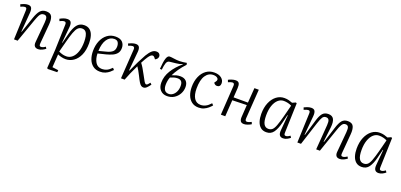

<svg xmlns="http://www.w3.org/2000/svg" viewBox="16 -1484 5583 2675"><g transform="rotate(20 2807.5 -147.0)"><path d="M566 -31Q549 -16 518.5 -1Q488 14 459 14Q424 14 407 -5.5Q390 -25 393 -65L420 -369Q425 -425 413.5 -447Q402 -469 373 -469Q350 -469 334 -458Q318 -447 304.5 -419.5Q291 -392 273 -342L152 0H98L115 -435Q116 -457 110 -467Q104 -477 88 -477Q68 -477 24 -458L13 -490Q29 -499 60 -510Q91 -521 118 -521Q158 -521 171 -495.5Q184 -470 180 -421L157 -136L162 -135L240 -366Q268 -449 300.5 -485Q333 -521 388 -521Q454 -521 473.5 -478.5Q493 -436 486 -359L461 -72Q460 -50 464.5 -40Q469 -30 486 -30Q515 -30 550 -56Z M699 -436Q701 -476 673 -476Q659 -476 640.5 -470Q622 -464 606 -455L594 -486Q618 -500 646 -510.5Q674 -521 703 -521Q743 -521 756.5 -496.5Q770 -472 766 -427L743 -186L748 -185L784 -326Q808 -423 847 -472Q886 -521 953 -521Q1005 -521 1037.5 -493.5Q1070 -466 1085 -417.5Q1100 -369 1100 -306Q1100 -202 1068 -131Q1036 -60 982.5 -23Q929 14 866 14Q832 14 799 5Q766 -4 747 -13L734 181L824 193L821 224L681 227L669 217L687 -59ZM940 -467Q904 -467 879.5 -443Q855 -419 833.5 -361Q812 -303 786 -201L748 -56Q770 -45 798.5 -36Q827 -27 862 -27Q911 -27 949 -60.5Q987 -94 1008 -155.5Q1029 -217 1029 -300Q1029 -346 1021.5 -384Q1014 -422 994.5 -444.5Q975 -467 940 -467Z M1417 -521Q1487 -521 1519.5 -487Q1552 -453 1552 -401Q1552 -348 1525.5 -317.5Q1499 -287 1459.5 -270.5Q1420 -254 1379 -243L1258 -213Q1260 -135 1292 -83Q1324 -31 1390 -31Q1427 -31 1459.5 -46Q1492 -61 1530 -100L1553 -75Q1537 -57 1512 -36Q1487 -15 1453 -0.5Q1419 14 1375 14Q1312 14 1270 -18Q1228 -50 1207.5 -104Q1187 -158 1187 -225Q1187 -310 1215.5 -377Q1244 -444 1296 -482.5Q1348 -521 1417 -521ZM1483 -398Q1483 -435 1467 -459.5Q1451 -484 1411 -484Q1346 -484 1304 -423.5Q1262 -363 1258 -251L1372 -281Q1426 -295 1454.5 -321Q1483 -347 1483 -398Z M1752 -142H1759Q1792 -217 1828.5 -290Q1865 -363 1894 -414Q1926 -467 1956 -493.5Q1986 -520 2021 -520Q2051 -520 2066 -504.5Q2081 -489 2081 -469Q2081 -449 2069.5 -434Q2058 -419 2039 -410L2021 -433Q2008 -449 1991 -449Q1965 -449 1931 -399Q1921 -385 1906 -359Q1891 -333 1874 -300Q1895 -273 1915.5 -239Q1936 -205 1962 -156Q1996 -90 2012 -65Q2028 -40 2042 -40Q2054 -40 2066.5 -53Q2079 -66 2091 -83L2113 -62Q2090 -29 2067.5 -7.5Q2045 14 2019 14Q2001 14 1985 3Q1969 -8 1951 -37.5Q1933 -67 1907 -121Q1889 -158 1872 -186.5Q1855 -215 1841 -235Q1810 -172 1783 -111Q1756 -50 1738 0H1684L1713 -437Q1716 -478 1685 -478Q1664 -478 1622 -460L1611 -490Q1628 -499 1659 -510Q1690 -521 1716 -521Q1755 -521 1768.5 -496.5Q1782 -472 1778 -426Z M2332 -281Q2367 -295 2395.5 -302.5Q2424 -310 2453 -310Q2510 -310 2540.5 -279Q2571 -248 2571 -193Q2571 -137 2545 -90Q2519 -43 2474 -14.5Q2429 14 2370 14Q2307 14 2269.5 -26.5Q2232 -67 2232 -136Q2232 -230 2285.5 -316.5Q2339 -403 2427 -476L2424 -481Q2386 -463 2336 -459Q2286 -455 2245 -449Q2210 -447 2196.5 -409Q2183 -371 2177 -307L2149 -309Q2156 -417 2172.5 -467Q2189 -517 2219 -517Q2244 -517 2285 -510.5Q2326 -504 2367 -504Q2392 -504 2422 -508Q2452 -512 2473 -516L2479 -489Q2430 -438 2392 -382.5Q2354 -327 2332 -281ZM2321 -243Q2310 -216 2305 -185.5Q2300 -155 2300 -128Q2300 -77 2320.5 -50Q2341 -23 2382 -23Q2414 -23 2441.5 -43.5Q2469 -64 2485.5 -100Q2502 -136 2502 -183Q2502 -229 2483 -249.5Q2464 -270 2427 -270Q2401 -270 2376 -263Q2351 -256 2321 -243Z M2881 -521Q2948 -521 2987 -490Q3026 -459 3026 -412Q3026 -386 3012.5 -371.5Q2999 -357 2976 -357Q2959 -357 2945.5 -366Q2932 -375 2926 -389L2941 -409Q2965 -441 2944 -462.5Q2923 -484 2879 -484Q2808 -484 2765 -419.5Q2722 -355 2722 -228Q2722 -134 2755 -82.5Q2788 -31 2852 -31Q2890 -31 2925.5 -49Q2961 -67 2997 -108L3020 -84Q3002 -62 2976 -39.5Q2950 -17 2915.5 -1.5Q2881 14 2837 14Q2775 14 2733.5 -18Q2692 -50 2671.5 -104Q2651 -158 2651 -225Q2651 -312 2680 -379Q2709 -446 2760.5 -483.5Q2812 -521 2881 -521Z M3459 -249 3246 -243 3230 0H3165L3193 -436Q3196 -477 3166 -477Q3146 -477 3103 -458L3091 -490Q3110 -501 3141 -511Q3172 -521 3197 -521Q3236 -521 3248.5 -497Q3261 -473 3258 -426Q3256 -392 3253.5 -357Q3251 -322 3249 -287H3462L3478 -507H3543L3513 -73Q3512 -52 3517.5 -41.5Q3523 -31 3539 -31Q3552 -31 3568 -36.5Q3584 -42 3604 -52L3616 -22Q3596 -9 3565 2.5Q3534 14 3510 14Q3472 14 3458 -9Q3444 -32 3448 -77Z M4090 -74Q4089 -49 4094.5 -39.5Q4100 -30 4116 -30Q4130 -30 4146 -37.5Q4162 -45 4177 -57L4194 -31Q4176 -15 4148 -0.5Q4120 14 4090 14Q4018 14 4025 -79L4045 -310L4039 -311L4008 -185Q3985 -92 3947.5 -39Q3910 14 3841 14Q3788 14 3754.5 -15Q3721 -44 3705.5 -93Q3690 -142 3690 -203Q3690 -299 3720.5 -370.5Q3751 -442 3803 -481.5Q3855 -521 3920 -521Q3955 -521 3985.5 -513Q4016 -505 4040 -495L4090 -517L4104 -509ZM3852 -40Q3887 -40 3910 -60Q3933 -80 3953 -133Q3973 -186 3999 -285L4042 -452Q4018 -465 3987.5 -472.5Q3957 -480 3925 -480Q3878 -480 3841 -447Q3804 -414 3782.5 -353Q3761 -292 3761 -209Q3761 -121 3784 -80.5Q3807 -40 3852 -40Z M4606 -369Q4610 -423 4598 -445.5Q4586 -468 4556 -468Q4523 -468 4505 -441.5Q4487 -415 4464 -344L4353 0H4299L4316 -435Q4317 -457 4311 -467Q4305 -477 4289 -477Q4270 -477 4225 -458L4214 -490Q4230 -499 4261 -510Q4292 -521 4319 -521Q4359 -521 4372.5 -495.5Q4386 -470 4382 -421L4356 -137L4362 -135L4431 -368Q4455 -450 4485.5 -485.5Q4516 -521 4572 -521Q4630 -521 4652 -480Q4674 -439 4665 -357L4639 -136L4645 -134L4718 -365Q4744 -449 4774.5 -485Q4805 -521 4860 -521Q4925 -521 4945 -478.5Q4965 -436 4958 -360L4934 -74Q4932 -50 4936.5 -40Q4941 -30 4958 -30Q4987 -30 5022 -56L5038 -31Q5021 -16 4990.5 -1Q4960 14 4931 14Q4893 14 4877.5 -7Q4862 -28 4865 -65L4892 -369Q4897 -425 4885.5 -447Q4874 -469 4845 -469Q4826 -469 4812 -460Q4798 -451 4783.5 -423.5Q4769 -396 4751 -342L4633 0H4578Z M5504 -74Q5503 -49 5508.5 -39.5Q5514 -30 5530 -30Q5544 -30 5560 -37.5Q5576 -45 5591 -57L5608 -31Q5590 -15 5562 -0.5Q5534 14 5504 14Q5432 14 5439 -79L5459 -310L5453 -311L5422 -185Q5399 -92 5361.5 -39Q5324 14 5255 14Q5202 14 5168.5 -15Q5135 -44 5119.5 -93Q5104 -142 5104 -203Q5104 -299 5134.5 -370.5Q5165 -442 5217 -481.5Q5269 -521 5334 -521Q5369 -521 5399.5 -513Q5430 -505 5454 -495L5504 -517L5518 -509ZM5266 -40Q5301 -40 5324 -60Q5347 -80 5367 -133Q5387 -186 5413 -285L5456 -452Q5432 -465 5401.5 -472.5Q5371 -480 5339 -480Q5292 -480 5255 -447Q5218 -414 5196.5 -353Q5175 -292 5175 -209Q5175 -121 5198 -80.5Q5221 -40 5266 -40Z"/></g></svg>

Font: Literata 36pt Light
Style: Italic
Weight: 300
Italic angle: -2°
Designer: Latin by Veronika Burian and Jose Scaglione. Greek by Irene Vlachou. Cyrillic by Vera Evstafieva
Foundry: TypeTogether
Version: Version 3.002